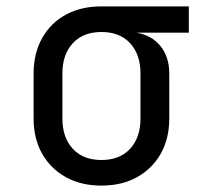

<svg xmlns="http://www.w3.org/2000/svg" viewBox="-20 -570 640 600"><path d="M297 10Q233 10 185.5 -16.5Q138 -43 111.5 -90Q85 -137 85 -200V-340Q85 -403 111.5 -450.5Q138 -498 185.5 -524Q233 -550 297 -550H570V-468H406Q454 -460 481.5 -426Q509 -392 509 -340V-200Q509 -137 482.5 -90Q456 -43 408.5 -16.5Q361 10 297 10ZM297 -70Q354 -70 386.5 -105Q419 -140 419 -200V-340Q419 -400 386.5 -435Q354 -470 297 -470Q240 -470 207.5 -435Q175 -400 175 -340V-200Q175 -140 207.5 -105Q240 -70 297 -70Z"/></svg>

Font: Liga JetBrainsMono Nerd Font
Style: Regular
Weight: 400
Designer: Philipp Nurullin, Konstantin Bulenkov
Foundry: JetBrains
Version: Version 2.225; ttfautohint (v1.8.3)